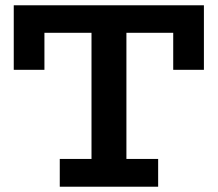

<svg xmlns="http://www.w3.org/2000/svg" viewBox="-20 -706 823 726"><path d="M32 -442V-686H751V-442H635V-582H148V-442ZM206 0V-105H578V0ZM326 -66V-628H458V-66Z"/></svg>

Font: BioRhyme
Style: Bold
Weight: 700
Designer: Aoife Mooney
Foundry: Aoife Mooney Type
Version: Version 1.600;gftools[0.9.33]